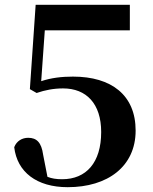

<svg xmlns="http://www.w3.org/2000/svg" viewBox="-20 -761 634 797"><path d="M261 16C427 16 543 -70 543 -219C543 -366 443 -443 283 -443C236 -443 193 -438 151 -424L166 -635H519V-741H128L104 -391L132 -375C167 -387 202 -394 242 -394C338 -394 400 -331 400 -213C400 -86 338 -17 238 -17C213 -17 195 -20 177 -27L159 -119C152 -170 132 -189 97 -189C72 -189 49 -176 39 -150C51 -47 132 16 261 16Z"/></svg>

Font: Noto Serif JP
Style: Bold
Weight: 700
Designer: Ryoko NISHIZUKA 西塚涼子 (kana & ideographs); Frank Grießhammer (Latin, Greek & Cyrillic); Wenlong ZHANG 张文龙 (bopomofo); San
Foundry: Adobe
Version: Version 2.001;hotconv 1.1.0;makeotfexe 2.6.0